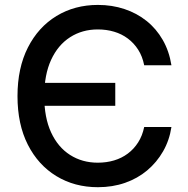

<svg xmlns="http://www.w3.org/2000/svg" viewBox="-20 -758 771 788"><path d="M381.8 10.3Q286.1 10.3 211.4 -35.2Q136.7 -80.6 94.2 -164.3Q51.8 -248 51.8 -363.3Q51.8 -479 94.5 -563Q137.2 -647 211.9 -692.4Q286.6 -737.8 381.8 -737.8Q439.9 -737.8 490.7 -720.9Q541.5 -704.1 581.5 -672.1Q621.6 -640.1 647.9 -594.2Q674.3 -548.3 683.6 -490.2H571.8Q564.5 -526.9 547.1 -554Q529.8 -581.1 504.6 -599.9Q479.5 -618.7 448.2 -627.9Q417 -637.2 381.3 -637.2Q317.4 -637.2 267.6 -605.2Q217.8 -573.2 189.7 -512.2Q161.6 -451.2 161.6 -363.3Q161.6 -275.4 189.7 -214.6Q217.8 -153.8 267.6 -122.1Q317.4 -90.3 381.3 -90.3Q417 -90.3 448.2 -99.6Q479.5 -108.9 504.6 -127.7Q529.8 -146.5 547.1 -173.8Q564.5 -201.2 571.8 -236.8H683.6Q675.3 -182.1 649.4 -137Q623.5 -91.8 584 -58.6Q544.4 -25.4 493.2 -7.6Q441.9 10.3 381.8 10.3ZM131.8 -323.7V-418H453.1V-323.7Z"/></svg>

Font: Inter 18pt Medium
Style: Regular
Weight: 500
Designer: Rasmus Andersson
Foundry: rsms
Version: Version 4.001;git-66647c0bb